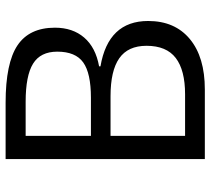

<svg xmlns="http://www.w3.org/2000/svg" viewBox="-53 -701 754 688"><g transform="rotate(-90 324.0 -357.0)"><path d="M98.1 -713.9H299.8Q441.9 -713.9 505.4 -671.4Q568.8 -628.9 568.8 -537.1Q568.8 -473.6 533.4 -432.4Q498 -391.1 430.2 -378.9V-374Q592.8 -346.2 592.8 -203.1Q592.8 -107.4 528.1 -53.7Q463.4 0 347.2 0H98.1ZM181.2 -408.2H317.9Q405.8 -408.2 444.3 -435.8Q482.9 -463.4 482.9 -528.8Q482.9 -588.9 439.9 -615.5Q397 -642.1 303.2 -642.1H181.2ZM181.2 -337.9V-70.8H330.1Q416.5 -70.8 460.2 -104.2Q503.9 -137.7 503.9 -209Q503.9 -275.4 459.2 -306.6Q414.6 -337.9 323.2 -337.9Z"/></g></svg>

Font: Shl
Style: Regular
Weight: 400
Foundry: Saber Rastikerdar (saber.rastikerdar@gmail.com)
Version: Version 3.4.0